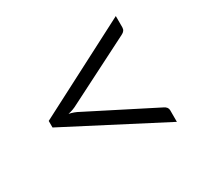

<svg xmlns="http://www.w3.org/2000/svg" viewBox="-100 -666 684 660"><g transform="rotate(-30 242.0 -336.0)"><path d="M48 -323V-349L428 -546V-501Q428 -487 413 -480L157 -350Q139 -340 119 -336Q139 -332 157 -322L413 -192Q428 -185 428 -172V-126Z"/></g></svg>

Font: Aleo Light
Style: Regular
Weight: 300
Designer: Alessio Laiso
Foundry: Alessio Laiso
Version: Version 2.000